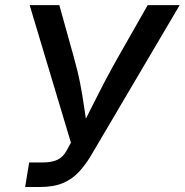

<svg xmlns="http://www.w3.org/2000/svg" viewBox="-20 -748 739 768"><path d="M80.6 0 96.7 -98.1H150.4Q185.5 -98.1 209 -108.6Q232.4 -119.1 246.6 -146L263.7 -177.2L98.6 -727.5H217.3L274.4 -522.5Q291 -464.4 300.8 -413.6Q310.5 -362.8 317.1 -316.2Q323.7 -269.5 331.1 -223.6H298.8Q322.3 -270 345.2 -316.4Q368.2 -362.8 394.5 -413.3Q420.9 -463.9 454.1 -522.5L570.8 -727.5H698.7L344.7 -127Q322.3 -88.9 295.4 -60.1Q268.6 -31.2 231.4 -15.6Q194.3 0 138.7 0Z"/></svg>

Font: Inter 16pt Medium
Style: Italic
Weight: 500
Italic angle: -9.3988°
Version: Version 4.001;git-66647c0bb